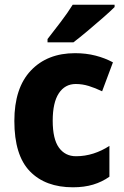

<svg xmlns="http://www.w3.org/2000/svg" viewBox="-20 -786 526 816"><path d="M290 10Q173 10 107 -58Q41 -126 41 -272Q41 -412 111 -486Q181 -560 299 -560Q346 -560 386.5 -549.5Q427 -539 460 -521L414 -398Q385 -412 357.5 -420.5Q330 -429 302 -429Q256 -429 230 -389.5Q204 -350 204 -273Q204 -195 230.5 -158.5Q257 -122 303 -122Q341 -122 377 -133.5Q413 -145 445 -166V-35Q414 -13 376 -1.5Q338 10 290 10ZM467 -756Q449 -738 417 -710Q385 -682 351 -653.5Q317 -625 292 -606H182V-620Q207 -652 237.5 -692Q268 -732 289 -766H467Z"/></svg>

Font: Noto Sans Lao UI SemCond ExtBd
Style: Regular
Weight: 800
Width: 4
Designer: Monotype Design Team
Foundry: Monotype Imaging Inc.
Version: Version 2.000; ttfautohint (v1.8.4.7-5d5b)